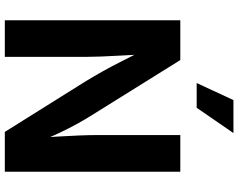

<svg xmlns="http://www.w3.org/2000/svg" viewBox="-116 -872 988 796"><g transform="rotate(90 378.0 -474.0)"><path d="M64 0V-727.5H229L459 -358.4Q475.6 -332 493.4 -299.8Q511.2 -267.6 530 -228.3Q548.8 -189 567.4 -141.6L551.8 -135.3Q548.8 -174.3 546.1 -219.7Q543.5 -265.1 541.7 -306.9Q540 -348.6 540 -376.5V-727.5H691.9V0H526.9L317.4 -334.5Q296.4 -369.1 276.6 -404.3Q256.8 -439.5 235.1 -482.4Q213.4 -525.4 184.1 -583L204.6 -585.9Q207.5 -533.2 210.2 -484.9Q212.9 -436.5 214.4 -397.9Q215.8 -359.4 215.8 -335V0ZM324.2 -795.4 395 -947.8H531.7L426.8 -795.4Z"/></g></svg>

Font: Inter 17pt
Style: Bold
Weight: 700
Version: Version 4.001;git-66647c0bb